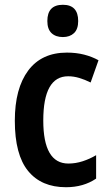

<svg xmlns="http://www.w3.org/2000/svg" viewBox="-20 -773 457 803"><path d="M256 10Q153 10 97.5 -58Q42 -126 42 -268Q42 -403 98 -478Q154 -553 260 -553Q299 -553 332 -544.5Q365 -536 392 -521L359 -428Q335 -440 311.5 -447Q288 -454 265 -454Q161 -454 161 -269Q161 -89 266 -89Q296 -89 325.5 -98.5Q355 -108 382 -124V-26Q329 10 256 10ZM243 -753Q307 -753 307 -685Q307 -651 289.5 -634.5Q272 -618 243 -618Q213 -618 195.5 -634.5Q178 -651 178 -685Q178 -753 243 -753Z"/></svg>

Font: Noto Sans Georgian Condensed SemiBold
Style: Regular
Weight: 600
Width: 3
Designer: Monotype Design Team, Akaki Razmadze
Foundry: Google LLC
Version: Version 2.005; ttfautohint (v1.8.4.7-5d5b)